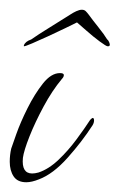

<svg xmlns="http://www.w3.org/2000/svg" viewBox="-25 -367 245 394"><path d="M29 7Q11 7 3 -5Q-5 -17 -5 -35Q-5 -49 -2 -62Q0 -68 8.5 -92Q17 -116 31.5 -145Q46 -174 63 -195.5Q80 -217 98 -217Q106 -217 106 -213Q106 -209 102 -205Q82 -181 64.5 -148.5Q47 -116 35.5 -87Q24 -58 22 -43Q19 -11 41 -11Q44 -11 47 -11.5Q50 -12 54 -13Q75 -20 95 -39Q115 -58 132 -81Q149 -104 160 -121Q164 -125 165 -125Q168 -125 168 -120Q168 -115 165 -110Q143 -76 113.5 -43Q84 -10 55 1Q40 7 29 7ZM24 -272Q24 -272 24 -274Q27 -282 39 -286Q53 -296 77.5 -311Q102 -326 119 -337Q125 -341 131.5 -344Q138 -347 143 -347Q148 -347 151 -344Q154 -341 157 -337Q165 -326 177 -311Q189 -296 195 -286Q197 -285 199 -280.5Q201 -276 200 -274Q200 -272 196 -272Q193 -272 179.5 -282Q166 -292 152.5 -304Q139 -316 133 -321Q125 -317 108.5 -309Q92 -301 73.5 -292.5Q55 -284 41 -278Q27 -272 24 -272Z"/></svg>

Font: Waterfall
Style: Regular
Weight: 400
Designer: Robert E. Leuschke
Foundry: Robert E. Leuschke
Version: Version 1.010; ttfautohint (v1.8.3)